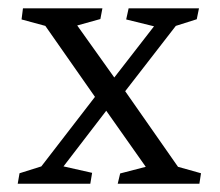

<svg xmlns="http://www.w3.org/2000/svg" viewBox="-20 -445 534 465"><path d="M198.7 0 203.1 -26.4 133.8 -42 237.3 -176.8 333 -41 271 -24.9 265.1 0H462.9L466.8 -25.4L411.1 -41L283.2 -224.1L405.8 -382.3L456.5 -398.4L461.9 -424.8H291.5L285.6 -397.9L353 -381.3L256.8 -257.3L167 -383.3L223.1 -398.9L228 -424.8H35.6L32.2 -397.9L89.8 -382.3L210 -210.4L80.1 -42L27.3 -25.4L22.9 0Z"/></svg>

Font: Neuton Light
Style: Regular
Weight: 300
Designer: Brian M Zick
Foundry: Brian M Zick
Version: Version 1.560